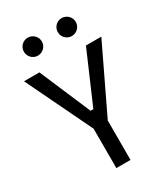

<svg xmlns="http://www.w3.org/2000/svg" viewBox="-209 -954 917 1049"><g transform="rotate(-30 250.0 -429.5)"><path d="M206.1 0H295.4V-248.5L494.1 -663.1H397L258.3 -341.8H240.7L103.5 -663.1H6.3L206.1 -248.5ZM356.4 -746.1C387.7 -746.1 413.6 -771.5 413.6 -802.7C413.6 -834.5 387.7 -859.4 356.4 -859.4C325.7 -859.4 300.3 -834.5 300.3 -802.7C300.3 -771.5 325.7 -746.1 356.4 -746.1ZM142.6 -746.1C173.8 -746.1 199.7 -771.5 199.7 -802.7C199.7 -834.5 173.8 -859.4 142.6 -859.4C111.8 -859.4 86.4 -834.5 86.4 -802.7C86.4 -771.5 111.8 -746.1 142.6 -746.1Z"/></g></svg>

Font: Basic
Style: Regular
Weight: 400
Designer: Magnus Gaarde
Foundry: Magnus Gaarde
Version: Version 1.001